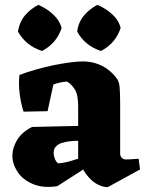

<svg xmlns="http://www.w3.org/2000/svg" viewBox="-20 -755 603 791"><path d="M424 16Q404 16 383.5 5.5Q363 -5 345.5 -24.5Q328 -44 316 -70L302 -75V-318Q302 -365 288 -387Q274 -409 256 -419Q241 -418 225.5 -414.5Q210 -411 200 -407L176 -297L77 -295Q66 -329 61 -369Q56 -409 60 -446Q91 -458 128 -468.5Q165 -479 201.5 -486.5Q238 -494 269.5 -498Q301 -502 321 -502Q349 -502 375 -494Q401 -486 423.5 -469.5Q446 -453 463 -429Q471 -417 473 -394Q475 -371 475 -327V-122Q475 -112 481.5 -105Q488 -98 499 -98Q511 -98 523 -99Q535 -100 551 -101L557 -57ZM216 12Q157 21 115 3Q73 -15 52 -47.5Q31 -80 31 -114Q31 -145 50 -177.5Q69 -210 112 -232L333 -237L332 -174L304 -175Q286 -175 267.5 -173Q249 -171 234 -166Q219 -161 210 -151Q201 -141 201 -125Q201 -114 205.5 -102Q210 -90 219 -82Q238 -83 257.5 -88Q277 -93 295 -99Q313 -105 326 -109L339 -67ZM396 -545Q329 -567 298 -625Q303 -664 326 -691Q349 -718 381 -735Q415 -721 442 -696.5Q469 -672 477 -640Q456 -576 396 -545ZM153 -545Q86 -567 54 -625Q60 -664 82.5 -691Q105 -718 138 -735Q171 -721 198 -696.5Q225 -672 234 -640Q213 -576 153 -545Z"/></svg>

Font: Eczar
Style: Bold
Weight: 700
Designer: Vaibhav Singh
Foundry: Rosetta Type Foundry
Version: Version 2.000